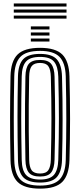

<svg xmlns="http://www.w3.org/2000/svg" viewBox="-20 -1086 465 1114"><path d="M212.5 8.5Q121.2 8.5 82.1 -30.4Q43 -69.2 41 -156.8Q39.5 -228.2 38.9 -288.6Q38.2 -349 38.4 -405.1Q38.5 -461.2 39.1 -519.1Q39.8 -577 41 -643.5Q43 -731.2 82.2 -769.9Q121.5 -808.5 212.5 -808.5Q302.2 -808.5 341.4 -769.8Q380.5 -731 383 -643.5Q384.8 -575.5 385.6 -514.8Q386.5 -454 386.5 -396.4Q386.5 -338.8 385.6 -280Q384.8 -221.2 383 -156.8Q380.2 -69.8 341.5 -30.6Q302.8 8.5 212.5 8.5ZM212.5 -9.2Q291.5 -9.2 325.4 -44.2Q359.2 -79.2 361.5 -157.5Q363 -221.8 363.9 -280.1Q364.8 -338.5 364.8 -395.8Q364.8 -453 364 -513.6Q363.2 -574.2 361.5 -642.8Q359.2 -721.5 325.2 -756.1Q291.2 -790.8 212.5 -790.8Q131.5 -790.8 98 -755.8Q64.5 -720.8 62.8 -643Q61.2 -571.8 60.5 -511.2Q59.8 -450.8 59.9 -394.6Q60 -338.5 60.6 -280.8Q61.2 -223 62.8 -157.2Q64.5 -79.5 98 -44.4Q131.5 -9.2 212.5 -9.2ZM212.5 -26.8Q143.8 -26.8 114.9 -57.4Q86 -88 84.2 -157.8Q82.8 -229 82.1 -289.5Q81.5 -350 81.5 -406Q81.5 -462 82.2 -519.5Q83 -577 84.2 -642.5Q85.8 -712.5 114.9 -742.9Q144 -773.2 212.5 -773.2Q280.8 -773.2 309.2 -742.1Q337.8 -711 339.8 -642.2Q341.8 -570.2 342.5 -509.8Q343.2 -449.2 343.2 -393.5Q343.2 -337.8 342.4 -280.6Q341.5 -223.5 339.8 -158.2Q337.8 -90 309.6 -58.4Q281.5 -26.8 212.5 -26.8ZM212.5 -44.2Q269.5 -44.2 293 -71.5Q316.5 -98.8 318.2 -158.8Q320 -228.8 320.9 -287.5Q321.8 -346.2 321.8 -401.5Q321.8 -456.8 320.9 -514.8Q320 -572.8 318.2 -641.2Q316.5 -700 293.9 -727.9Q271.2 -755.8 212.5 -755.8Q154.5 -755.8 130.9 -728.9Q107.2 -702 106 -642.2Q104.5 -573.2 103.8 -513.8Q103 -454.2 103.1 -398Q103.2 -341.8 103.9 -283.4Q104.5 -225 106 -158.2Q107.2 -96.8 131.6 -70.5Q156 -44.2 212.5 -44.2ZM212.5 -61.8Q166 -61.8 147.2 -84.6Q128.5 -107.5 127.5 -158.5Q125.8 -253.8 125.1 -330.5Q124.5 -407.2 125.2 -481.1Q126 -555 127.5 -641.8Q128.5 -693 147.2 -715.6Q166 -738.2 212.5 -738.2Q259.5 -738.2 277.5 -714.4Q295.5 -690.5 296.5 -640.8Q298.2 -569.2 299.1 -510.4Q300 -451.5 300 -397Q300 -342.5 299.1 -285.1Q298.2 -227.8 296.5 -159.5Q295.2 -109 277 -85.4Q258.8 -61.8 212.5 -61.8ZM212.5 -79.2Q247.5 -79.2 260.6 -99Q273.8 -118.8 275 -160Q276.8 -230.2 277.6 -288.4Q278.5 -346.5 278.5 -400.9Q278.5 -455.2 277.6 -512.9Q276.8 -570.5 275 -640Q273.8 -683.5 260.1 -702.1Q246.5 -720.8 212.5 -720.8Q178.5 -720.8 164.2 -702.8Q150 -684.8 149.2 -641.2Q147.5 -549.2 146.8 -473.2Q146 -397.2 146.8 -322.5Q147.5 -247.8 149.2 -159Q150 -117.2 163.6 -98.2Q177.2 -79.2 212.5 -79.2ZM159 -915.2V-932.8H267V-915.2ZM159 -845V-862.5H267V-845ZM159 -880V-897.8H267V-880ZM366 -1048.2H60V-1065.8H366ZM366 -978H60V-995.5H366ZM366 -1013H60V-1030.8H366Z"/></svg>

Font: Big Shoulders Inline Display Thin
Style: Bold
Weight: 700
Version: Version 2.002